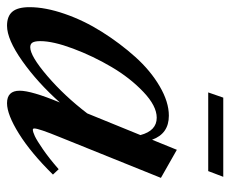

<svg xmlns="http://www.w3.org/2000/svg" viewBox="-83 -564 649 541"><g transform="rotate(90 241.5 -293.5)"><path d="M231.4 -555.7 246.1 -598.1H469.2L453.1 -555.7ZM43.5 11.2Q16.6 11.2 3.9 -3.9Q-8.8 -19 -8.8 -52.2Q-8.8 -96.7 10 -151.1Q28.8 -205.6 60.8 -256.3Q92.8 -307.1 131.3 -350.1Q169.9 -393.1 214.1 -418.9Q258.3 -444.8 296.9 -444.8Q347.7 -444.8 364.7 -397.5L393.1 -467.3L472.2 -422.4L357.4 -137.7Q333 -78.1 333 -65.9Q333 -61.5 336.4 -61.5Q342.3 -61.5 354.5 -67.1Q366.7 -72.8 391.8 -90.1Q417 -107.4 447.8 -134.3L462.9 -118.2Q401.9 -56.2 347.9 -22.5Q293.9 11.2 261.7 11.2Q226.6 11.2 226.6 -24.4Q226.6 -57.6 259.8 -137.7Q203.6 -74.7 142.8 -31.7Q82 11.2 43.5 11.2ZM86.9 -82.5Q86.9 -67.4 90.8 -60.8Q94.7 -54.2 104 -54.2Q128.9 -54.2 185.3 -102.5Q241.7 -150.9 290.5 -214.8L351.6 -364.7Q339.4 -410.6 302.7 -410.6Q269.5 -410.6 230 -373Q190.4 -335.4 159.7 -283.2Q128.9 -231 107.9 -174.8Q86.9 -118.7 86.9 -82.5Z"/></g></svg>

Font: Elstob SemiBold
Style: Italic
Weight: 600
Italic angle: -20°
Designer: Peter S. Baker
Version: Version 1.015